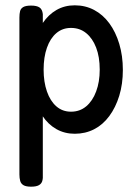

<svg xmlns="http://www.w3.org/2000/svg" viewBox="-20 -495 518 722"><path d="M261 8Q223 8 192 -9.5Q161 -27 139.5 -59.5Q118 -92 106.5 -136.5Q95 -181 95 -234Q95 -288 107 -332Q119 -376 140.5 -408Q162 -440 192.5 -457.5Q223 -475 261 -475Q301 -475 334 -457.5Q367 -440 391 -407.5Q415 -375 428.5 -330Q442 -285 442 -232Q442 -179 428.5 -135Q415 -91 391 -58.5Q367 -26 334 -9Q301 8 261 8ZM97 207Q78 207 68.5 201.5Q59 196 56 185.5Q53 175 53 161V-429Q53 -443 55.5 -453Q58 -463 67.5 -468.5Q77 -474 97 -474Q118 -474 128.5 -467Q139 -460 141 -442V161Q142 175 139 185.5Q136 196 126 201.5Q116 207 97 207ZM247 -75Q280 -75 304 -95Q328 -115 341.5 -151Q355 -187 355 -233Q355 -281 341.5 -316Q328 -351 304 -370.5Q280 -390 247 -390Q215 -390 192 -370.5Q169 -351 156.5 -315.5Q144 -280 144 -233Q144 -187 156.5 -151Q169 -115 192 -95Q215 -75 247 -75Z"/></svg>

Font: Fredoka SemiCondensed
Style: Regular
Weight: 400
Width: 4
Designer: Ben Nathan
Foundry: Milena B. Brandão, Ben Nathan
Version: Version 2.001